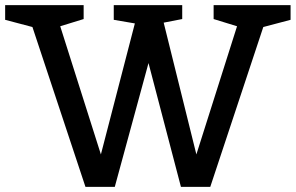

<svg xmlns="http://www.w3.org/2000/svg" viewBox="-28 -726 1149 746"><path d="M-8 -706H297V-652L206 -624L364 -126L496 -635L414 -649V-706H680V-652L608 -638L735 -126L893 -624L802 -652V-706H1101V-649L995 -621L789 0H675L549 -481L418 0H304L98 -621L-8 -649Z"/></svg>

Font: Belgrano
Style: Regular
Weight: 400
Version: Version 1.002